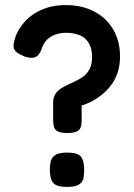

<svg xmlns="http://www.w3.org/2000/svg" viewBox="-20 -725 526 755"><path d="M244 -202Q218 -202 206 -209Q194 -216 191.5 -228.5Q189 -241 189 -256V-321Q189 -345 200 -359Q211 -373 228.5 -382.5Q246 -392 265.5 -400.5Q285 -409 302.5 -420.5Q320 -432 331 -451Q342 -470 342 -501Q342 -547 316.5 -571.5Q291 -596 239 -596Q215 -596 196 -588.5Q177 -581 164.5 -568.5Q152 -556 146 -539Q140 -520 131.5 -510Q123 -500 110.5 -498Q98 -496 76 -503Q55 -512 45 -520Q35 -528 33.5 -540Q32 -552 38 -571Q41 -584 50 -601Q59 -618 74.5 -636.5Q90 -655 113.5 -670.5Q137 -686 168 -695.5Q199 -705 239 -705Q303 -705 351 -679.5Q399 -654 425.5 -608.5Q452 -563 452 -503Q452 -467 442 -438Q432 -409 414.5 -387Q397 -365 376 -349Q355 -333 334 -323Q313 -313 295 -308L301 -319V-252Q301 -238 298 -226.5Q295 -215 283 -208.5Q271 -202 244 -202ZM243 10Q202 10 189 -6Q176 -22 176 -58Q176 -73 179 -88.5Q182 -104 196 -114.5Q210 -125 244 -125Q286 -125 298.5 -109Q311 -93 311 -57Q311 -41 308.5 -25.5Q306 -10 291.5 0Q277 10 243 10Z"/></svg>

Font: Fredoka Medium
Style: Regular
Weight: 500
Designer: Ben Nathan
Foundry: Milena B. Brandão, Ben Nathan
Version: Version 2.001